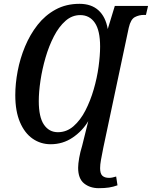

<svg xmlns="http://www.w3.org/2000/svg" viewBox="-20 -745 795 1005"><path d="M497 240Q451 240 420 215Q389 190 389 133Q389 113 394.5 81.5Q400 50 410 18L442 -111Q412 -60 360.5 -25Q309 10 245 10Q193 10 151 -19Q109 -48 84.5 -105.5Q60 -163 60 -247Q60 -307 72.5 -373Q85 -439 111 -501.5Q137 -564 176.5 -614.5Q216 -665 271 -695Q326 -725 396 -725Q458 -725 495.5 -691Q533 -657 544 -593L581 -714H755L744 -667H734Q708 -667 686 -655.5Q664 -644 654 -600L521 27Q513 67 508.5 92Q504 117 504 135Q504 164 516 175Q528 186 551 186Q560 186 569 184Q578 182 588 179L595 225Q573 233 550.5 236.5Q528 240 497 240ZM283 -53Q329 -53 365 -84.5Q401 -116 427 -166.5Q453 -217 470.5 -277Q488 -337 496 -396Q504 -455 504 -501Q504 -585 476.5 -625.5Q449 -666 400 -666Q357 -666 322.5 -635.5Q288 -605 262 -554.5Q236 -504 218.5 -444Q201 -384 192 -324Q183 -264 183 -216Q183 -132 210 -92.5Q237 -53 283 -53Z"/></svg>

Font: Noto Serif ExtraCondensed SemiBold
Style: Italic
Weight: 600
Width: 2
Italic angle: -12°
Designer: Monotype Design Team
Foundry: Monotype Imaging Inc.
Version: Version 2.013